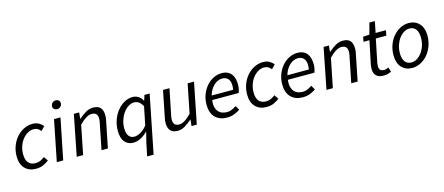

<svg xmlns="http://www.w3.org/2000/svg" viewBox="-55 -1346 5108 2207"><g transform="rotate(-15 2499.0 -242.5)"><path d="M37 -183Q37 -251 59.5 -308.5Q82 -366 119.5 -408Q157 -450 206 -474Q255 -498 308 -498Q352 -498 382 -481Q412 -464 434 -439L389 -391Q370 -414 351 -424.5Q332 -435 303 -435Q267 -435 233 -415Q199 -395 172.5 -361.5Q146 -328 130.5 -283Q115 -238 115 -188Q115 -122 143.5 -87Q172 -52 230 -52Q262 -52 288.5 -65Q315 -78 338 -95L372 -45Q346 -25 308 -6.5Q270 12 216 12Q136 12 86.5 -38.5Q37 -89 37 -183Z M563 -486H640L542 0H466ZM628 -587Q608 -587 593.5 -598.5Q579 -610 579 -632Q579 -657 596.5 -673.5Q614 -690 637 -690Q657 -690 671.5 -678Q686 -666 686 -644Q686 -619 668.5 -603Q651 -587 628 -587Z M799 -486H862L855 -413H859Q901 -449 942 -473.5Q983 -498 1029 -498Q1091 -498 1117.5 -466Q1144 -434 1144 -377Q1144 -360 1142.5 -345Q1141 -330 1136 -310L1074 0H998L1058 -300Q1062 -320 1064 -332Q1066 -344 1066 -357Q1066 -394 1049 -413Q1032 -432 994 -432Q965 -432 929.5 -411Q894 -390 848 -344L779 0H703Z M1549 -73H1547Q1511 -36 1466.5 -12Q1422 12 1376 12Q1312 12 1274 -33Q1236 -78 1236 -164Q1236 -234 1258 -295Q1280 -356 1317 -401Q1354 -446 1401 -472Q1448 -498 1499 -498Q1538 -498 1568.5 -478Q1599 -458 1616 -425H1620L1639 -486H1701L1563 205H1486L1519 46ZM1404 -52Q1438 -52 1479 -74.5Q1520 -97 1557 -145L1601 -362Q1580 -400 1555 -417Q1530 -434 1502 -434Q1466 -434 1432 -412.5Q1398 -391 1372 -355Q1346 -319 1330.5 -272.5Q1315 -226 1315 -176Q1315 -113 1339 -82.5Q1363 -52 1404 -52Z M2132 0H2069L2077 -74H2073Q2033 -39 1991.5 -13.5Q1950 12 1905 12Q1843 12 1816.5 -20.5Q1790 -53 1790 -109Q1790 -126 1791.5 -141Q1793 -156 1798 -176L1860 -486H1937L1876 -186Q1872 -166 1870 -154Q1868 -142 1868 -129Q1868 -92 1885 -73Q1902 -54 1940 -54Q1969 -54 2004 -75Q2039 -96 2084 -142L2153 -486H2229Z M2299 -191Q2299 -260 2322 -316.5Q2345 -373 2381.5 -413.5Q2418 -454 2464.5 -476Q2511 -498 2559 -498Q2600 -498 2628.5 -484.5Q2657 -471 2675 -447.5Q2693 -424 2701 -391.5Q2709 -359 2709 -322Q2709 -293 2703 -267Q2697 -241 2692 -227H2376Q2369 -180 2377 -146.5Q2385 -113 2403.5 -91Q2422 -69 2449 -59Q2476 -49 2508 -49Q2537 -49 2565.5 -61.5Q2594 -74 2617 -91L2647 -40Q2618 -19 2578 -3.5Q2538 12 2490 12Q2403 12 2351 -40.5Q2299 -93 2299 -191ZM2639 -279Q2641 -291 2642.5 -303Q2644 -315 2644 -329Q2644 -350 2639 -369.5Q2634 -389 2623 -404Q2612 -419 2594 -428Q2576 -437 2550 -437Q2523 -437 2497.5 -426Q2472 -415 2450 -394Q2428 -373 2410.5 -344Q2393 -315 2384 -279Z M2780 -183Q2780 -251 2802.5 -308.5Q2825 -366 2862.5 -408Q2900 -450 2949 -474Q2998 -498 3051 -498Q3095 -498 3125 -481Q3155 -464 3177 -439L3132 -391Q3113 -414 3094 -424.5Q3075 -435 3046 -435Q3010 -435 2976 -415Q2942 -395 2915.5 -361.5Q2889 -328 2873.5 -283Q2858 -238 2858 -188Q2858 -122 2886.5 -87Q2915 -52 2973 -52Q3005 -52 3031.5 -65Q3058 -78 3081 -95L3115 -45Q3089 -25 3051 -6.5Q3013 12 2959 12Q2879 12 2829.5 -38.5Q2780 -89 2780 -183Z M3200 -191Q3200 -260 3223 -316.5Q3246 -373 3282.5 -413.5Q3319 -454 3365.5 -476Q3412 -498 3460 -498Q3501 -498 3529.5 -484.5Q3558 -471 3576 -447.5Q3594 -424 3602 -391.5Q3610 -359 3610 -322Q3610 -293 3604 -267Q3598 -241 3593 -227H3277Q3270 -180 3278 -146.5Q3286 -113 3304.5 -91Q3323 -69 3350 -59Q3377 -49 3409 -49Q3438 -49 3466.5 -61.5Q3495 -74 3518 -91L3548 -40Q3519 -19 3479 -3.5Q3439 12 3391 12Q3304 12 3252 -40.5Q3200 -93 3200 -191ZM3540 -279Q3542 -291 3543.5 -303Q3545 -315 3545 -329Q3545 -350 3540 -369.5Q3535 -389 3524 -404Q3513 -419 3495 -428Q3477 -437 3451 -437Q3424 -437 3398.5 -426Q3373 -415 3351 -394Q3329 -373 3311.5 -344Q3294 -315 3285 -279Z M3771 -486H3834L3827 -413H3831Q3873 -449 3914 -473.5Q3955 -498 4001 -498Q4063 -498 4089.5 -466Q4116 -434 4116 -377Q4116 -360 4114.5 -345Q4113 -330 4108 -310L4046 0H3970L4030 -300Q4034 -320 4036 -332Q4038 -344 4038 -357Q4038 -394 4021 -413Q4004 -432 3966 -432Q3937 -432 3901.5 -411Q3866 -390 3820 -344L3751 0H3675Z M4300 -424H4229L4240 -481L4316 -486L4352 -620H4417L4390 -486H4513L4501 -424H4376L4319 -146Q4316 -128 4316 -110Q4316 -80 4329.5 -65Q4343 -50 4378 -50Q4392 -50 4405 -55Q4418 -60 4429 -65L4446 -10Q4429 -2 4406 5Q4383 12 4354 12Q4322 12 4300 3.5Q4278 -5 4264 -19.5Q4250 -34 4244 -53.5Q4238 -73 4238 -96Q4238 -111 4239.5 -123.5Q4241 -136 4243 -150Z M4695 12Q4616 12 4569 -40Q4522 -92 4522 -183Q4522 -252 4544 -310Q4566 -368 4603 -409.5Q4640 -451 4687 -474.5Q4734 -498 4784 -498Q4863 -498 4910.5 -446Q4958 -394 4958 -303Q4958 -234 4935.5 -176Q4913 -118 4876.5 -76.5Q4840 -35 4792.5 -11.5Q4745 12 4695 12ZM4776 -435Q4743 -435 4711 -415.5Q4679 -396 4654 -362.5Q4629 -329 4614 -284Q4599 -239 4599 -188Q4599 -122 4625.5 -87Q4652 -52 4703 -52Q4737 -52 4768.5 -71.5Q4800 -91 4825 -124Q4850 -157 4865 -202Q4880 -247 4880 -298Q4880 -364 4853.5 -399.5Q4827 -435 4776 -435Z"/></g></svg>

Font: mr_Source Sans Pro
Style: Italic
Weight: 400
Italic angle: -11°
Designer: Paul D. Hunt
Foundry: Adobe Systems Incorporated
Version: Version 1.036;July 10, 2024;FontCreator 11.5.0.2430 64-bit